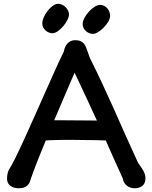

<svg xmlns="http://www.w3.org/2000/svg" viewBox="-20 -981 806 1015"><path d="M17.1 0ZM17.1 -37.6Q17.1 -53.2 21.5 -69.1Q25.9 -85 37.6 -101.1Q45.9 -115.2 60.3 -144Q74.7 -172.9 92.8 -211.9Q110.8 -251 131.6 -297.1Q152.3 -343.3 173.8 -391.4Q195.3 -439.5 216.6 -487.5Q237.8 -535.6 256.8 -577.9Q275.9 -620.1 291.5 -654.3Q307.1 -688.5 317.9 -709.5Q319.3 -720.2 323.7 -730.7Q328.1 -741.2 335.4 -749.8Q342.8 -758.3 353 -763.4Q363.3 -768.6 377 -768.6Q394.5 -768.6 405.5 -763.7Q416.5 -758.8 423.6 -750.2Q430.7 -741.7 435.1 -730.5Q439.5 -719.2 443.8 -706.5Q447.8 -695.3 451.2 -685.3Q454.6 -675.3 457.5 -669.9Q490.2 -604.5 521.2 -538.1Q552.2 -471.7 582.8 -403.1Q613.3 -334.5 644.5 -264.2Q675.8 -193.8 709.5 -121.1L718.8 -107.4Q722.7 -102.1 728 -94.5Q733.4 -86.9 738 -78.1Q742.7 -69.3 745.8 -59.6Q749 -49.8 749 -40Q749 -10.7 732.4 1.7Q715.8 14.2 691.9 14.2Q678.7 14.2 667.7 10Q656.7 5.9 648.4 -1.2Q640.1 -8.3 635.3 -17.8Q630.4 -27.3 628.9 -38.1Q615.2 -67.9 603.5 -94Q591.8 -120.1 580.8 -144.5Q569.8 -168.9 559.6 -192.1Q549.3 -215.3 539.1 -238.8Q531.2 -238.8 517.1 -239Q502.9 -239.3 485.4 -240.2Q457.5 -240.2 429 -240.7Q400.4 -241.2 370.6 -241.5Q340.8 -241.7 309.1 -241.5Q277.3 -241.2 242.7 -239.7Q237.3 -239.3 232.4 -239Q227.5 -238.8 222.2 -238.8Q208.5 -205.6 196.3 -175.5Q184.1 -145.5 174.3 -120.1Q164.6 -94.7 157 -75Q149.4 -55.2 145.5 -43V-43.5Q142.6 -32.7 138.9 -22.5Q135.3 -12.2 128.4 -4.2Q121.6 3.9 109.6 9Q97.7 14.2 78.1 14.2Q51.8 14.2 34.4 1Q17.1 -12.2 17.1 -37.6ZM266.6 -345.2Q276.9 -345.2 293.2 -345.2Q309.6 -345.2 335.7 -345Q361.8 -344.7 399.9 -344.5Q438 -344.2 492.2 -343.8Q469.7 -392.6 441.4 -453.9Q413.1 -515.1 374.5 -596.7Q363.3 -571.8 350.6 -542Q337.9 -512.2 324 -480Q310.1 -447.8 295.7 -413.6Q281.2 -379.4 266.6 -345.2ZM257.3 -805.2Q248.5 -805.2 239 -808.8Q229.5 -812.5 221.7 -819.3Q213.9 -826.2 208.7 -835.4Q203.6 -844.7 203.6 -856.4Q203.6 -872.1 211.7 -890.4Q219.7 -908.7 232.2 -924.3Q244.6 -939.9 259.3 -950.4Q273.9 -960.9 286.6 -960.9Q297.9 -960.9 308.3 -956.1Q318.8 -951.2 326.9 -943.1Q335 -935.1 339.8 -925Q344.7 -915 344.7 -904.8Q344.7 -892.1 335.9 -874.8Q327.1 -857.4 314 -842Q300.8 -826.7 285.4 -815.9Q270 -805.2 257.3 -805.2ZM470.7 -801.8Q461.9 -801.8 452.4 -805.4Q442.9 -809.1 435.1 -815.9Q427.2 -822.8 422.1 -832.3Q417 -841.8 417 -853Q417 -868.7 426.5 -886.5Q436 -904.3 450.2 -919.7Q464.4 -935.1 480.2 -945.1Q496.1 -955.1 509.3 -955.1Q520.5 -955.1 530.3 -950.2Q540 -945.3 547.1 -937.3Q554.2 -929.2 558.1 -918.7Q562 -908.2 562 -896.5V-896Q562 -883.3 552.5 -866.9Q543 -850.6 529.1 -836.2Q515.1 -821.8 499.3 -811.8Q483.4 -801.8 470.7 -801.8Z"/></svg>

Font: Autour One
Style: Regular
Weight: 400
Version: Version 1.007; ttfautohint (v0.92) -l 24 -r 24 -G 200 -x 7 -